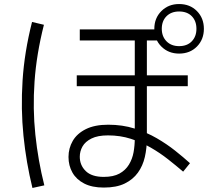

<svg xmlns="http://www.w3.org/2000/svg" viewBox="-20 -872 1040 953"><path d="M141 61Q110 -65 96.5 -198Q83 -331 92 -472Q101 -613 139 -763L198 -749Q161 -603 151.5 -467.5Q142 -332 155.5 -203.5Q169 -75 200 48ZM923 -62 889 -20Q854 -50 814 -81.5Q774 -113 728 -139.5Q682 -166 629.5 -183Q577 -200 516 -200Q465 -200 434 -184.5Q403 -169 389.5 -145Q376 -121 376 -94Q376 -52 405.5 -23Q435 6 495 6Q543 6 573 -10.5Q603 -27 620 -55Q637 -83 643 -116.5Q649 -150 649 -186V-703H709V-186Q709 -137 699 -93Q689 -49 664.5 -15Q640 19 599 39Q558 59 495 59Q437 59 398 39Q359 19 339.5 -15.5Q320 -50 320 -93Q320 -136 341 -172.5Q362 -209 406 -231Q450 -253 517 -253Q588 -253 648 -234Q708 -215 758 -186Q808 -157 849.5 -124Q891 -91 923 -62ZM774 -726V-671H376V-726ZM912 -498V-444H361V-498ZM869 -606Q816 -606 781 -641Q746 -676 746 -729Q746 -782 781 -817Q816 -852 869 -852Q923 -852 957.5 -817Q992 -782 992 -729Q992 -676 957.5 -641Q923 -606 869 -606ZM869 -643Q909 -643 932 -667Q955 -691 955 -729Q955 -768 932 -791.5Q909 -815 869 -815Q830 -815 806.5 -791.5Q783 -768 783 -729Q783 -691 806.5 -667Q830 -643 869 -643Z"/></svg>

Font: Murecho Thin Light
Style: Regular
Weight: 300
Version: Version 1.010